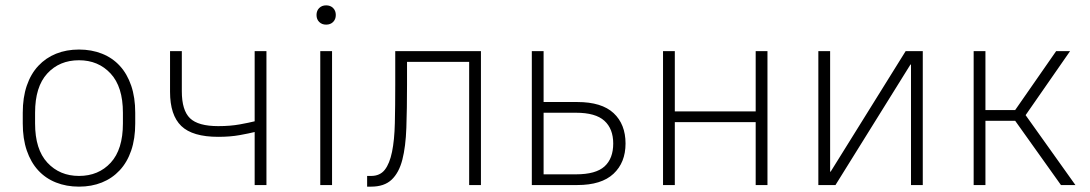

<svg xmlns="http://www.w3.org/2000/svg" viewBox="-20 -691 4071 717"><path d="M275 6Q228 6 189 -9.5Q150 -25 122.5 -55Q95 -85 80 -129Q65 -173 65 -230V-270Q65 -327 80 -371Q95 -415 123 -445Q151 -475 189.5 -490.5Q228 -506 275 -506Q322 -506 361 -490.5Q400 -475 427.5 -445Q455 -415 470 -371Q485 -327 485 -270V-230Q485 -173 470 -129Q455 -85 427 -55Q399 -25 360.5 -9.5Q322 6 275 6ZM275 -34Q348 -34 393.5 -83.5Q439 -133 439 -230V-270Q439 -367 393 -416.5Q347 -466 275 -466Q202 -466 156.5 -416.5Q111 -367 111 -270V-230Q111 -133 157 -83.5Q203 -34 275 -34Z M795 -180Q699 -180 657 -220.5Q615 -261 615 -348V-500H659V-350Q659 -279 689.5 -249.5Q720 -220 795 -220Q840 -220 875.5 -226.5Q911 -233 931 -238V-500H975V0H931V-198Q911 -193 875.5 -186.5Q840 -180 795 -180Z M1176 -500H1220V0H1176ZM1198 -599Q1182 -599 1172 -609Q1162 -619 1162 -635Q1162 -651 1172 -661Q1182 -671 1198 -671Q1214 -671 1224 -661Q1234 -651 1234 -635Q1234 -619 1224 -609Q1214 -599 1198 -599Z M1351 -34H1366Q1399 -34 1417 -57Q1435 -80 1444 -124Q1453 -168 1454.5 -231Q1456 -294 1456 -375V-500H1776V0H1732V-460H1500V-375Q1500 -285 1497.5 -214Q1495 -143 1482.5 -94.5Q1470 -46 1442.5 -20Q1415 6 1366 6H1351Z M1966 -500H2010V-310H2136Q2227 -310 2271.5 -268.5Q2316 -227 2316 -155Q2316 -84 2271 -42Q2226 0 2136 0H1966ZM2010 -270V-40H2131Q2205 -40 2237.5 -69.5Q2270 -99 2270 -155Q2270 -210 2237 -240Q2204 -270 2131 -270Z M2456 -500H2500V-275H2802V-500H2846V0H2802V-235H2500V0H2456Z M3036 -500H3080V-50H3082L3362 -500H3426V0H3382V-450H3380L3100 0H3036Z M3616 -500H3660V-280H3771L3924 -500H3976L3810 -261L3996 0H3942L3771 -240H3660V0H3616Z"/></svg>

Font: PT Root UI Light
Style: Regular
Weight: 300
Designer: Vitaly Kuzmin
Foundry: ParaType Ltd.
Version: Version 2.000G